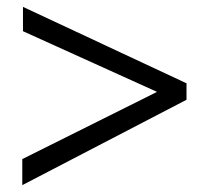

<svg xmlns="http://www.w3.org/2000/svg" viewBox="-20 -587 603 560"><path d="M45 -47V-123L438 -319L47 -496V-567L524 -344V-296Z"/></svg>

Font: Inconsolata SemiExpanded
Style: Regular
Weight: 400
Width: 6
Monospace: yes
Designer: Raph Levien, Cyreal, Brenton Simpson
Foundry: Raph Levien, Cyreal, Google
Version: Version 3.100; ttfautohint (v1.8.4.7-5d5b)